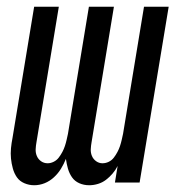

<svg xmlns="http://www.w3.org/2000/svg" viewBox="-20 -540 540 568"><path d="M81 8Q66 8 52 2Q38 -4 30 -15.5Q22 -27 18 -41.5Q14 -56 12.5 -71Q11 -86 12.5 -101.5Q14 -117 17 -132L81 -520H154L88 -120Q86 -109 85.5 -98.5Q85 -88 89 -78.5Q93 -69 101.5 -63Q110 -57 121 -57Q130 -57 139 -61.5Q148 -66 154 -74Q160 -82 164.5 -90.5Q169 -99 172 -108Q175 -117 177 -126Q179 -135 181 -144L243 -520H317L251 -120Q249 -109 248.5 -98.5Q248 -88 252 -78.5Q256 -69 264.5 -63Q273 -57 283 -57Q293 -57 302 -61.5Q311 -66 317 -74Q323 -82 327.5 -90.5Q332 -99 335 -108Q338 -117 340 -126Q342 -135 344 -144L406 -520H479L393 0H320L328 -49Q322 -37 313 -26.5Q304 -16 293.5 -8Q283 0 270 4Q257 8 244 8Q228 8 214.5 2Q201 -4 193 -15.5Q185 -27 181 -41Q177 -55 175 -70Q169 -55 160.5 -41Q152 -27 139.5 -15.5Q127 -4 112 2Q97 8 81 8Z"/></svg>

Font: Iosevka Term Curly
Style: Italic
Weight: 400
Italic angle: -9°
Designer: Belleve Invis
Foundry: Belleve Invis
Version: Version 32.3.0